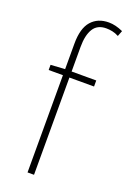

<svg xmlns="http://www.w3.org/2000/svg" viewBox="-143 -785 562 835"><g transform="rotate(20 138.0 -367.0)"><path d="M100 0V-450H34V-474L100 -478V-596Q100 -667 129.5 -700.5Q159 -734 210 -734Q241 -734 276 -718L266 -692Q251 -700 236.5 -703Q222 -706 208 -706Q167 -706 148.5 -676Q130 -646 130 -592V-478H244V-450H130V0Z"/></g></svg>

Font: TypoPRO Source Sans Pro
Style: Regular
Weight: 200
Designer: Paul D. Hunt
Foundry: Adobe Systems Incorporated
Version: Version 2.020;PS 2.000;hotconv 1.0.86;makeotf.lib2.5.63406